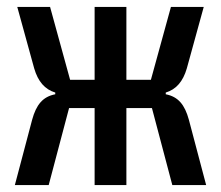

<svg xmlns="http://www.w3.org/2000/svg" viewBox="-20 -536 640 556"><path d="M254 0H346V-223H420L479 0H577L527 -189C515 -233 496 -256 460 -263V-268C490 -277 510 -300 521 -338L570 -516H475L417 -305H346V-516H254V-305H183L125 -516H30L79 -338C90 -300 110 -277 140 -268V-263C104 -256 85 -233 73 -189L23 0H121L180 -223H254Z"/></svg>

Font: IBM Mono Medium
Style: Regular
Weight: 500
Monospace: yes
Designer: Mike Abbink, Paul van der Laan, Pieter van Rosmalen
Foundry: Bold Monday
Version: Version 2.3